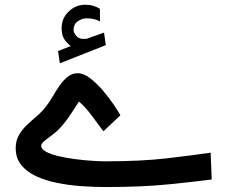

<svg xmlns="http://www.w3.org/2000/svg" viewBox="-20 -774 938 794"><path d="M272.5 -583.5Q255.9 -596.7 245.4 -612.8Q234.9 -628.9 234.9 -656.7Q234.9 -699.2 264.4 -726.8Q293.9 -754.4 332 -754.4Q350.6 -754.4 364.7 -750.2Q378.9 -746.1 393.1 -737.8L393.6 -685.5Q378.4 -693.4 365 -695.8Q351.6 -698.2 338.9 -698.2Q318.8 -698.2 301.5 -686Q284.2 -673.8 284.2 -650.4Q284.7 -636.2 298.1 -623Q311.5 -609.9 338.4 -613.8Q339.4 -613.8 340.6 -614.3Q341.8 -614.7 342.8 -615.2L410.2 -639.2L417.5 -587.4L227.5 -512.2L220.2 -563ZM416 -106.9Q564.9 -106.9 671.1 -119.4Q777.3 -131.8 851.1 -142.6L855.5 -31.7Q788.1 -22.9 677.7 -11.7Q567.4 -0.5 417 -0.5Q368.7 -0.5 316.7 -4.2Q264.6 -7.8 216.3 -17.6Q168 -27.3 129.2 -45.4Q90.3 -63.5 67.6 -92Q44.9 -120.6 44.9 -161.6Q44.9 -191.9 58.1 -215.1Q71.3 -238.3 91.3 -257.1Q111.3 -275.9 132.3 -293.9Q153.3 -312 168.9 -332Q183.1 -349.6 196.8 -373.3Q210.4 -397 225.8 -419.2Q241.2 -441.4 259.5 -456.3Q277.8 -471.2 301.3 -471.2Q325.7 -471.2 352.8 -450.4Q379.9 -429.7 405.3 -399.9Q430.7 -370.1 450 -341.6Q469.2 -313 478 -297.4L407.7 -231Q385.3 -260.7 359.6 -295.7Q334 -330.6 306.6 -354Q293.5 -334 283.7 -318.8Q273.9 -303.7 263.7 -288.8Q253.4 -273.9 236.8 -254.4Q219.2 -233.4 199 -218.3Q178.7 -203.1 164.6 -191.9Q150.4 -180.7 150.4 -170.9Q150.4 -157.2 170.4 -146.5Q190.4 -135.7 222.2 -128.2Q253.9 -120.6 290.3 -116Q326.7 -111.3 360.1 -109.1Q393.6 -106.9 416 -106.9Z"/></svg>

Font: Vazirmatn FD Medium
Style: Regular
Weight: 500
Designer: Saber Rastikerdar
Foundry: Saber Rastikerdar
Version: Version 33.003